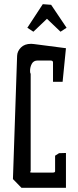

<svg xmlns="http://www.w3.org/2000/svg" viewBox="-20 -920 374 920"><path d="M185 -900 225 -897 299 -787 270 -768 205 -830 140 -768 111 -787ZM296 -20H83L42 -62L62 -653Q63 -675 80.5 -692.5Q98 -710 129 -710L142 -709L296 -689L280 -528H234V-621Q234 -630 222 -630H160Q141 -630 132.5 -614.5Q124 -599 124 -580Q124 -569 127 -567V-99Q124 -98 124 -96Q124 -93 133 -93H232Q244 -93 244 -99V-174L263 -186L296 -187Z"/></svg>

Font: Bahiana
Style: Regular
Weight: 400
Designer: Pablo Cosgaya & Dani Raskovsky
Foundry: Pablo Cosgaya & Dani Raskovsky
Version: Version 1.005